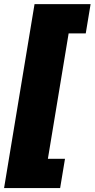

<svg xmlns="http://www.w3.org/2000/svg" viewBox="-23 -790 467 948"><path d="M-2.9 138.7 147.5 -769.5H424.3L400.4 -625H315.9L213.4 -5.9H297.9L273.9 138.7Z"/></svg>

Font: Inter 20pt Black
Style: Italic
Weight: 900
Italic angle: -9.3988°
Version: Version 4.001;git-66647c0bb